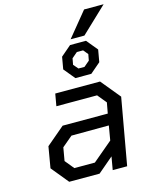

<svg xmlns="http://www.w3.org/2000/svg" viewBox="-138 -1044 882 1130"><g transform="rotate(-15 303.0 -478.5)"><path d="M365 -808 487 -957H606L449 -808ZM333 -580 277 -648 290 -722 353 -776H450L506 -708L493 -634L430 -580ZM365 -630H402L436 -659L443 -697L419 -726H381L347 -697L340 -659ZM140 0 54 -105 76 -234 188 -329H463L475 -394L430 -449H182L195 -523H468L565 -405L493 0H405L419 -80L325 0ZM190 -70H315L436 -172L451 -260L223 -259L159 -205L145 -125Z"/></g></svg>

Font: Tomorrow
Style: Italic
Weight: 400
Italic angle: -10°
Designer: Tony de Marco, Monica Rizzolli
Foundry: Just in Type
Version: Version 2.002